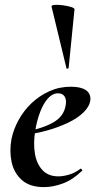

<svg xmlns="http://www.w3.org/2000/svg" viewBox="-20 -754 397 786"><path d="M160 12Q102 12 69.5 -17Q37 -46 27.5 -91Q18 -136 27 -185Q35 -224 56 -262.5Q77 -301 109 -331.5Q141 -362 182 -380.5Q223 -399 270 -399Q311 -399 331.5 -385Q352 -371 350 -345Q347 -319 323 -295Q299 -271 259.5 -252Q220 -233 171.5 -219.5Q123 -206 73 -201L75 -214Q146 -225 194 -250.5Q242 -276 249 -324Q253 -346 244.5 -359Q236 -372 218 -372Q195 -372 176.5 -351.5Q158 -331 144.5 -296Q131 -261 124 -218Q116 -167 123 -125Q130 -83 154 -57.5Q178 -32 219 -32Q238 -32 262.5 -39Q287 -46 309 -63Q311 -65 314.5 -61Q318 -57 316 -55Q278 -18 237.5 -3Q197 12 160 12ZM252 -475 191 -727Q190 -733 204 -734Q218 -735 237 -732.5Q256 -730 270.5 -725.5Q285 -721 285 -716L261 -476Q261 -474 256.5 -473Q252 -472 252 -475Z"/></svg>

Font: Cormorant Garamond Light
Style: Bold Italic
Weight: 700
Italic angle: -10°
Version: Version 4.001